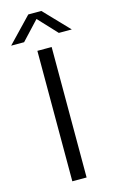

<svg xmlns="http://www.w3.org/2000/svg" viewBox="-181 -999 626 1052"><g transform="rotate(-15 132.0 -473.0)"><path d="M91.5 0V-740H172.5V0ZM-40 -804.5 95 -945.5H169L304 -804.5H230.5L132 -910L33.5 -804.5Z"/></g></svg>

Font: Encode Sans Semi Expanded
Style: Regular
Weight: 400
Width: 6
Designer: Multiple Designers
Foundry: Impallari Type
Version: Version 3.000; ttfautohint (v1.8.3) -l 8 -r 50 -G 200 -x 14 